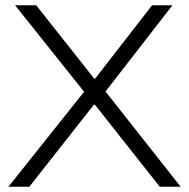

<svg xmlns="http://www.w3.org/2000/svg" viewBox="-20 -706 715 726"><path d="M12 0H91L335 -310H339L584 0H663L379 -360L632 -686H555L340 -409H336L117 -686H37L298 -359Z"/></svg>

Font: Archivo ExtraLight
Style: Regular
Weight: 200
Designer: Hector Gatti
Foundry: Omnibus-Type
Version: Version 2.001